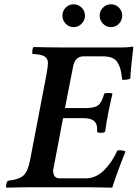

<svg xmlns="http://www.w3.org/2000/svg" viewBox="-20 -864 635 886"><path d="M279.8 -365.2H373Q415 -365.2 432.1 -377.4Q449.2 -389.6 460.9 -431.2Q464.8 -435.1 480 -435.1Q496.6 -435.1 499 -431.2Q478 -345.7 464.8 -255.9Q458.5 -251 444.8 -251Q434.1 -251 428.2 -254.9V-269Q428.2 -294.4 413.1 -306.6Q397.9 -318.8 363.8 -318.8H271L225.1 -78.1Q225.1 -41 254.9 -41H375Q421.9 -41 459 -77.1Q496.1 -113.3 522 -169.9Q531.2 -171.4 542.7 -169.9Q554.2 -168.5 559.1 -165Q517.6 -61 498 2Q495.6 2 472.7 1.5Q449.7 1 419.4 0.5Q389.2 0 369.1 0H141.1Q89.8 0 9.8 2Q6.3 -3.4 8.8 -13.9Q11.2 -24.4 16.1 -29.8Q67.9 -35.6 88.1 -54Q108.4 -72.3 118.2 -122.1L194.8 -522Q201.2 -557.6 201.2 -573.2Q201.2 -594.2 185.3 -603.8Q169.4 -613.3 129.9 -615.2Q127.9 -624 129.6 -633.8Q131.3 -643.6 134.8 -647Q205.1 -645 268.1 -645H544.9Q567.9 -645 590.8 -648.9Q595.2 -648.9 595.2 -645Q593.3 -633.8 587.9 -581.3Q582.5 -528.8 581.1 -501Q565.9 -494.1 543.9 -496.1Q540.5 -525.4 536.4 -542.5Q532.2 -559.6 522.7 -575.2Q513.2 -590.8 496.3 -597.4Q479.5 -604 453.1 -604H365.2Q328.1 -604 317.9 -560.1ZM543.9 -792Q543.9 -770 528.8 -754.4Q513.7 -738.8 492.2 -738.8Q470.7 -738.8 455.3 -754.6Q439.9 -770.5 439.9 -792Q439.9 -813.5 455.3 -828.9Q470.7 -844.2 492.2 -844.2Q513.7 -844.2 528.8 -828.9Q543.9 -813.5 543.9 -792ZM268.1 -792Q268.1 -813.5 283.2 -828.9Q298.3 -844.2 319.8 -844.2Q341.3 -844.2 356.7 -828.9Q372.1 -813.5 372.1 -792Q372.1 -770.5 356.7 -754.6Q341.3 -738.8 319.8 -738.8Q298.3 -738.8 283.2 -754.4Q268.1 -770 268.1 -792Z"/></svg>

Font: Common Serif SemiBold
Style: Italic
Weight: 600
Italic angle: -12°
Designer: Philipp H. Poll, Khaled Hosny
Foundry: Stefan Peev, Context Ltd.
Version: Version 1.026